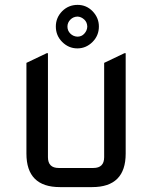

<svg xmlns="http://www.w3.org/2000/svg" viewBox="-20 -764 621 784"><path d="M224.6 0Q87.9 0 87.9 -136.7V-507.3L170.9 -546.9H175.8V-122.1Q175.8 -78.1 219.7 -78.1H361.3Q405.3 -78.1 405.3 -122.1V-507.3L488.3 -546.9H493.2V-136.7Q493.2 0 356.4 0ZM296.4 -696.3Q279.3 -695.8 267.6 -684.1Q255.4 -671.9 255.4 -655.3Q255.4 -638.7 267.1 -627Q278.8 -615.2 295.9 -614.3Q313.5 -614.3 324.2 -626.5Q335.9 -639.2 336.4 -655.3Q335.9 -673.3 324.2 -684.1Q311.5 -695.8 296.4 -696.3ZM296.9 -744.1Q332.5 -744.1 357.9 -718.3Q383.8 -691.4 383.8 -655.8Q383.8 -618.7 357.9 -592.8Q331.5 -566.4 295.9 -566.4Q260.3 -566.4 233.9 -592.8Q208 -618.7 208 -655.8Q208 -691.9 233.9 -718.3Q259.8 -744.1 296.9 -744.1Z"/></svg>

Font: Nova Square
Style: Book
Weight: 400
Designer: Wojciech Kalinowski "wmk69" (wmk69@o2.pl)
Foundry: Wojciech Kalinowski "wmk69" (wmk69@o2.pl)
Version: Version 3.1.0; 2021-05-23